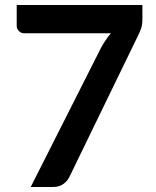

<svg xmlns="http://www.w3.org/2000/svg" viewBox="-20 -743 620 763"><path d="M46.4 -723.1H545.9V-669.4Q545.9 -644 541 -630.9Q535.2 -614.3 530.8 -606L256.8 -42Q248.5 -23.9 232.9 -12.7Q216.3 0 191.4 0H102.1L381.3 -552.7Q390.1 -569.3 400.4 -584Q408.2 -596.7 420.9 -610.8H75.2Q64 -610.8 55.2 -619.6Q46.4 -628.4 46.4 -639.6Z"/></svg>

Font: Lato-SemiBold
Style: Bold
Weight: 500
Designer: Lukasz Dziedzic with Adam Twardoch and Botio Nikoltchev
Foundry: tyPoland Lukasz Dziedzic
Version: ""